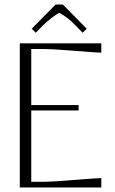

<svg xmlns="http://www.w3.org/2000/svg" viewBox="-20 -823 506 843"><path d="M255.9 -803.2 360.8 -696.8 342.8 -679.2 311 -711.9Q279.8 -745.1 240.2 -767.1Q228.5 -761.2 205.8 -743.7Q183.1 -726.1 168.9 -711.9L137.2 -679.2L119.1 -696.8L224.1 -803.2ZM66.9 -632.8H424.8V-591.8Q406.2 -591.8 306.6 -599.9Q207 -607.9 174.8 -607.9H117.2V-361.8H325.2V-337.9H117.2V-24.9H174.8Q207 -24.9 306.6 -33Q406.2 -41 424.8 -41V0H66.9Z"/></svg>

Font: Resagokr
Style: Light
Weight: 300
Designer: gluk
Foundry: gluk
Version: Version 0.95